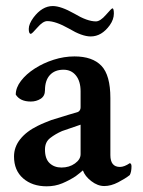

<svg xmlns="http://www.w3.org/2000/svg" viewBox="-20 -622 481 648"><path d="M137.7 6.8Q88.9 6.8 58.1 -20Q27.3 -46.9 27.3 -93.8Q27.3 -126 48.3 -152.3Q69.3 -178.7 107.4 -197.3Q121.1 -204.1 132.3 -208.5Q143.6 -212.9 153.3 -216.8Q187.5 -227.5 210.4 -234.4Q233.4 -241.2 243.2 -244.1Q252 -249 252 -259.8V-313.5Q252 -347.7 236.3 -367.2Q220.7 -386.7 194.3 -386.7Q165 -386.7 148.4 -368.7Q131.8 -350.6 131.8 -317.4Q131.8 -297.9 117.2 -288.6Q102.5 -279.3 84 -279.3Q47.9 -279.3 33.2 -302.7Q33.2 -326.2 50.8 -349.1Q68.4 -372.1 97.2 -390.6Q126 -409.2 161.1 -420.4Q196.3 -431.6 231.4 -431.6Q292 -431.6 322.3 -399.9Q352.5 -368.2 352.5 -291V-98.6Q352.5 -58.6 384.8 -58.6Q399.4 -58.6 418 -71.3Q423.8 -70.3 423.8 -60.5Q423.8 -42 418 -31.2Q403.3 -19.5 378.9 -6.8Q354.5 5.9 332 5.9Q309.6 5.9 288.1 -10.7Q266.6 -27.3 259.8 -46.9Q252 -40 248 -37.1Q244.1 -34.2 235.4 -27.3Q214.8 -13.7 190.4 -3.4Q166 6.8 137.7 6.8ZM187.5 -56.6Q213.9 -56.6 232.9 -70.3Q252 -84 252 -101.6V-201.2L189.5 -179.7Q167 -169.9 149.4 -156.2Q131.8 -142.6 131.8 -117.2Q131.8 -85.9 147.5 -71.3Q163.1 -56.6 187.5 -56.6ZM286.1 -499Q256.8 -499 212.9 -525.4Q168 -550.8 139.6 -550.8Q125 -550.8 106.4 -529.3Q87.9 -507.8 84 -507.8Q77.1 -507.8 77.1 -524.4Q77.1 -541 92.8 -562.5Q122.1 -601.6 158.2 -601.6Q185.5 -601.6 230.5 -576.2Q274.4 -549.8 303.7 -549.8Q318.4 -549.8 337.9 -572.3Q356.4 -593.8 359.4 -593.8Q364.3 -593.8 364.3 -576.2Q364.3 -556.6 350.6 -537.1Q323.2 -499 286.1 -499Z"/></svg>

Font: Crimson Text SemiBold
Style: Regular
Weight: 600
Designer: Sebastian Kosch
Foundry: Sebastian Kosch
Version: Version 1.100; ttfautohint (v1.8.4)